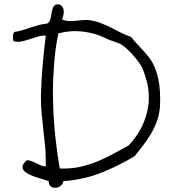

<svg xmlns="http://www.w3.org/2000/svg" viewBox="-20 -773 807 895"><path d="M725.6 -274.4Q722.7 -238.3 710.9 -206.5Q699.2 -174.8 682.1 -146.5Q665 -118.2 645.5 -93.3Q626 -68.4 608.4 -45.9Q539.1 -2.9 455.6 30.8Q372.1 64.5 275.4 71.3Q273.4 85 262.7 93.3Q252 101.6 239.3 102.5H236.3Q225.6 102.5 216.8 95.7Q207 88.9 207 71.3Q195.3 67.4 178.7 62.5Q162.1 57.6 145 51.8Q127.9 45.9 113.3 38.6Q98.6 31.2 90.8 21.5Q85 14.6 85 5.9Q85 2.9 85.9 0Q87.9 -11.7 105.5 -26.4Q119.1 -25.4 129.4 -21Q139.6 -16.6 149.4 -11.7Q159.2 -6.8 169.4 -2.4Q179.7 2 193.4 2.9V-15.6Q193.4 -46.9 191.4 -80.1Q187.5 -121.1 182.6 -163.1Q177.7 -205.1 173.8 -248Q170.9 -281.2 170.9 -315.4V-333Q172.9 -406.2 179.2 -474.6Q185.5 -543 193.4 -607.4H188.5Q172.9 -607.4 157.2 -602.5Q137.7 -596.7 118.7 -590.3Q99.6 -584 81.1 -580.1Q72.3 -578.1 64.5 -578.1Q53.7 -578.1 43 -581.1Q40 -588.9 40 -598.6V-604.5Q41 -617.2 46.9 -624Q67.4 -627 85.9 -632.8Q104.5 -638.7 122.1 -644.5Q139.6 -650.4 158.7 -655.8Q177.7 -661.1 200.2 -663.1Q210 -668.9 213.9 -681.2Q217.8 -693.4 219.7 -707Q221.7 -720.7 225.1 -732.9Q228.5 -745.1 239.3 -751Q245.1 -752.9 250 -752.9Q257.8 -752.9 262.7 -749Q271.5 -743.2 275.4 -732.4Q277.3 -724.6 277.3 -716.8Q277.3 -711.9 276.4 -707Q274.4 -693.4 268.6 -682.6Q284.2 -675.8 298.8 -674.8H310.5Q319.3 -674.8 328.1 -675.8Q342.8 -676.8 358.4 -678.7Q368.2 -679.7 378.9 -679.7H389.6Q418.9 -676.8 445.3 -667Q471.7 -657.2 496.1 -645Q520.5 -632.8 543.9 -620.6Q567.4 -608.4 591.8 -600.6Q602.5 -585 617.7 -569.3Q632.8 -553.7 647.9 -537.1Q663.1 -520.5 676.8 -502.4Q690.4 -484.4 699.2 -463.9Q715.8 -426.8 722.7 -377Q726.6 -345.7 726.6 -312.5Q726.6 -293.9 725.6 -274.4ZM669.9 -369.1Q668.9 -376 666 -387.7Q663.1 -399.4 659.2 -411.6Q655.3 -423.8 651.4 -435.5Q647.5 -447.3 644.5 -454.1Q636.7 -469.7 623.5 -487.3Q610.4 -504.9 595.7 -521Q581.1 -537.1 566.4 -549.8Q551.8 -562.5 540 -568.4Q530.3 -573.2 516.1 -577.6Q502 -582 487.3 -587.9Q475.6 -592.8 465.8 -597.7Q456.1 -602.5 446.3 -606.4Q436.5 -610.4 425.3 -613.8Q414.1 -617.2 399.4 -620.1Q363.3 -627.9 328.1 -627.9Q293 -627.9 252 -617.2Q236.3 -543 231.4 -461.9Q226.6 -401.4 226.6 -341.8Q226.6 -319.3 227.5 -297.9Q229.5 -215.8 237.8 -136.7Q246.1 -57.6 258.8 12.7H275.4Q316.4 12.7 352.5 4.9Q396.5 -4.9 435.1 -21Q473.6 -37.1 509.3 -56.6Q544.9 -76.2 579.1 -94.7Q603.5 -120.1 623.5 -151.4Q643.6 -182.6 655.8 -217.8Q668 -252.9 672.9 -291Q673.8 -305.7 673.8 -321.3Q673.8 -344.7 669.9 -369.1Z"/></svg>

Font: Crafty Girls
Style: Regular
Weight: 400
Designer: Crystal Kluge
Foundry: Font Diner, Inc DBA Tart Workshop
Version: Version 1.000